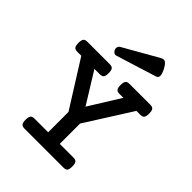

<svg xmlns="http://www.w3.org/2000/svg" viewBox="-226 -929 1051 1051"><g transform="rotate(45 300.0 -403.5)"><path d="M405.8 -802.2Q414.6 -806.6 420.9 -806.6Q426.3 -806.6 430.7 -804.2Q443.4 -797.4 457.5 -771Q471.7 -743.2 470.7 -728.5Q469.2 -715.8 457.5 -711.4L222.7 -638.2Q217.8 -637.2 216.3 -637.2Q209 -637.2 202.9 -642.1Q196.8 -647 193.8 -654.8Q191.4 -661.1 191.4 -666Q191.4 -679.7 203.6 -687ZM254.9 -234.9 86.9 -502H56.6Q46.9 -502 40.8 -504.4Q34.7 -506.8 31.2 -512.7Q25.9 -521 25.9 -540.5Q25.9 -560.5 32.2 -570.8Q39.1 -579.6 56.6 -579.6H229.5Q246.6 -579.6 252.9 -571.8Q260.3 -564 260.3 -540.5Q260.3 -528.3 258.5 -521Q256.8 -513.7 252.4 -508.8Q245.6 -502 229.5 -502H188.5L300.3 -321.3L412.6 -502H382.8Q365.7 -502 359.4 -509.8Q352.1 -519.5 352.1 -540.5Q352.1 -561 358.4 -570.3Q361.8 -575.2 367.7 -577.4Q373.5 -579.6 382.8 -579.6H543Q560.1 -579.6 566.4 -571.8Q573.7 -563 573.7 -540.5Q573.7 -520 567.4 -510.7Q561.5 -502 543 -502H513.7L344.7 -234.9V-77.6H450.2Q467.3 -77.6 473.6 -69.8Q481 -61 481 -38.6Q481 -16.6 474.1 -7.8Q467.8 0 450.2 0H149.4Q132.3 0 125.5 -8.8Q118.7 -18.1 118.7 -38.6Q118.7 -58.6 125 -68.8Q131.8 -77.6 149.4 -77.6H254.9Z"/></g></svg>

Font: Courier Prime Medium
Style: Regular
Weight: 500
Designer: Alan Dague-Greene
Foundry: Quote-Unquote Apps
Version: Version 1.202